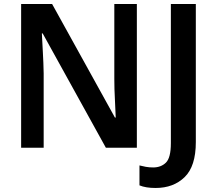

<svg xmlns="http://www.w3.org/2000/svg" viewBox="-20 -734 1075 954"><path d="M660 0V-714H548V-342Q548 -292 551 -239Q554 -186 555 -150H551L239 -714H85V0H197V-369Q196 -422 193 -473.5Q190 -525 188 -568H192L506 0ZM753 200Q842 200 897.5 146Q953 92 953 -28V-714H829V-23Q829 50 804.5 74Q780 98 741 98Q722 98 705 95Q688 92 673 88V187Q704 200 753 200Z"/></svg>

Font: Noto Sans Display Medium
Style: Regular
Weight: 500
Designer: Monotype Design Team
Foundry: Monotype Imaging Inc.
Version: Version 1.900